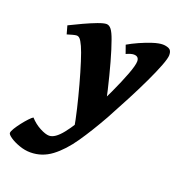

<svg xmlns="http://www.w3.org/2000/svg" viewBox="-212 -519 784 844"><g transform="rotate(20 180.5 -97.5)"><path d="M272.9 -26.4 182.1 76.2 167.5 63Q161.1 24.4 148.9 -27.1Q136.7 -78.6 122.3 -131.1Q107.9 -183.6 94.2 -226.6Q80.6 -269.5 70.8 -291Q60.1 -314 53.2 -321Q46.4 -328.1 38.1 -328.1Q32.2 -328.1 18.8 -324.5Q5.4 -320.8 -5.4 -317.4L-16.1 -356Q12.2 -370.1 44.4 -385Q76.7 -399.9 104 -410.2Q131.3 -420.4 144 -420.4Q156.7 -420.4 167 -407.2Q177.2 -394 188 -363.3Q201.7 -325.7 217.3 -269.5Q232.9 -213.4 247.8 -150.1Q262.7 -86.9 272.9 -26.4ZM449.7 -386.2Q449.7 -371.1 435.8 -335Q421.9 -298.8 398.7 -249.8Q375.5 -200.7 346.7 -145.5Q317.9 -90.3 288.6 -36.6Q245.6 40 205.1 98.9Q164.6 157.7 120.1 191.2Q75.7 224.6 21.5 224.6Q-4.4 224.6 -30.5 215.3Q-56.6 206.1 -74.2 194.1Q-91.8 182.1 -91.8 174.8Q-91.8 167.5 -82.8 152.6Q-73.7 137.7 -60.8 121.1Q-47.9 104.5 -35.9 91.8Q-23.9 79.1 -17.6 75.7Q3.4 99.1 30.3 113.3Q57.1 127.4 73.7 127.4Q101.1 127.4 134.5 85.4Q168 43.5 209.5 -33.2Q240.7 -91.8 267.3 -149.2Q293.9 -206.5 310.3 -250.2Q326.7 -293.9 326.7 -312Q326.7 -335.4 302.7 -335.4Q290 -335.4 267.6 -325.2L253.9 -363.8Q275.4 -376.5 304.2 -389.4Q333 -402.3 361.1 -411.4Q389.2 -420.4 407.2 -420.4Q422.9 -420.4 436.3 -414.3Q449.7 -408.2 449.7 -386.2Z"/></g></svg>

Font: Dai Banna SIL
Style: Bold Italic
Weight: 700
Italic angle: -11°
Designer: Victor Gaultney
Foundry: SIL International
Version: Version 4.000